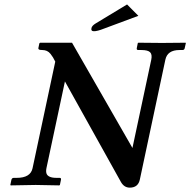

<svg xmlns="http://www.w3.org/2000/svg" viewBox="-20 -840 864 872"><path d="M557.1 -819.8 608.4 -768.1 452.1 -710Q421.4 -697.8 406.2 -698.2Q392.1 -698.2 395.5 -712.9Q397.9 -723.6 415 -733.9ZM667 -568.8Q671.9 -592.8 661.6 -602.8Q651.4 -612.8 622.1 -612.8H608.4Q599.6 -612.8 601.1 -621.1L606 -645L608.4 -646Q676.3 -645 715.3 -645L822.3 -646L824.2 -645L818.8 -621.1Q817.4 -613.3 809.1 -612.8H795.4Q740.2 -612.8 731 -568.8L615.2 -24.9Q607.4 12.2 569.3 12.2Q543 12.2 528.3 -15.1L274.9 -470.2L190.9 -76.2Q188 -61.5 191.2 -52Q194.3 -42.5 205.6 -37.4Q216.8 -32.2 236.8 -32.2H251Q258.8 -32.2 256.8 -22.9L252 0L249.5 2Q176.8 0 142.1 0L28.8 2L26.9 0L31.7 -22.9Q33.7 -31.7 42 -32.2H55.7Q118.7 -32.2 127.9 -76.2L231 -560.1Q224.6 -572.8 220.7 -579.3Q216.8 -585.9 209.5 -595.2Q202.1 -604.5 192.9 -608.6Q183.6 -612.8 172.4 -612.8Q166 -612.8 162.1 -613.5Q158.2 -614.3 156.5 -615.7Q154.8 -617.2 154.3 -619.4Q153.8 -621.6 154.8 -624L158.7 -643.1L162.1 -646H307.1L581.5 -168Z"/></svg>

Font: Linux Libertine Slanted
Style: Semibold Slanted
Weight: 600
Designer: Philipp H. Poll
Foundry: Philipp H. Poll
Version: Version 5.1.1